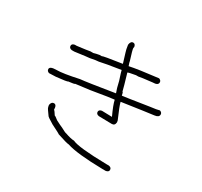

<svg xmlns="http://www.w3.org/2000/svg" viewBox="-167 -880 1334 1270"><g transform="rotate(30 500.0 -245.0)"><path d="M509.8 -658.2Q525.4 -658.2 529.3 -636.7L527.3 -627Q527.3 -614.3 550.8 -541Q550.8 -535.2 560.5 -507.8Q624 -521.5 775.4 -539.1Q793 -532.7 793 -517.6Q793 -494.1 752 -494.1Q664.6 -484.4 650.4 -480.5H632.8Q575.2 -470.7 574.2 -466.8Q603.5 -368.2 609.4 -341.8Q614.7 -341.8 619.1 -316.4Q627.4 -316.4 818.4 -346.2Q867.7 -352.1 886.7 -357.9Q904.3 -351.6 904.3 -336.4Q904.3 -314.9 871.1 -311Q822.8 -305.2 632.8 -277.3V-275.4Q638.7 -249.5 677.7 -160.2L679.7 -148.4V-146.5Q677.7 -121.1 654.3 -121.1L555.2 -123Q533.7 -126.5 533.7 -144.5Q533.7 -160.2 555.2 -164.1L632.8 -162.1Q599.1 -234.4 591.8 -269.5H587.9Q574.7 -269.5 420.4 -243.7L313 -230Q313 -225.6 264.2 -220.2Q264.2 -215.3 178.2 -206.5Q145.5 -204.6 127.4 -204.6Q109.9 -210.9 109.9 -226.1Q109.9 -247.6 160.6 -247.6Q209.5 -247.6 324.7 -272.9Q371.6 -276.9 578.1 -310.5Q566.4 -339.4 554.7 -392.6Q533.2 -458 533.2 -462.9Q414.6 -444.8 375 -435.1Q358.9 -435.1 310.5 -425.3Q300.3 -425.3 201.2 -411.6H181.6Q160.2 -415 160.2 -433.1Q160.2 -448.7 181.6 -452.6H195.3Q274.9 -462.4 293 -466.3H314.5Q333.5 -472.2 357.4 -476.1H373Q377 -481.4 519.5 -502V-503.9Q490.2 -597.2 490.2 -605.5Q490.2 -609.4 486.3 -628.9Q490.2 -658.2 509.8 -658.2ZM255.9 -48.8Q277.3 -48.8 277.3 -11.7Q284.2 -7.3 300.8 19.5Q306.2 19.5 330.1 39.1Q367.7 58.6 382.8 64.5Q418 84 425.8 84Q470.2 99.6 494.1 99.6Q540.5 123 756.3 127H775.9Q797.4 130.4 797.4 148.4Q797.4 164.1 775.9 168H750.5Q550.8 164.1 476.6 138.7Q460.4 138.7 384.8 113.3Q384.8 110.8 318.4 78.1Q267.6 48.3 265.6 41Q237.3 2.9 236.3 -3.9Q232.4 -16.1 232.4 -23.4Q237.3 -48.8 255.9 -48.8Z"/></g></svg>

Font: CEF Fonts CJK
Style: Regular
Weight: 400
Designer: PartyBoss (派对大魔王)
Version: Release 2.25